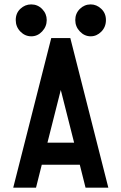

<svg xmlns="http://www.w3.org/2000/svg" viewBox="-20 -873 565 893"><path d="M200.7 -209.5H324.7L262.7 -454.6ZM147.5 0H41.5L218.3 -695.8H307.1L483.9 0H377.9L351.1 -106.9H174.3ZM197.3 -779.8Q197.3 -749.5 176 -726.8Q154.8 -704.1 125.5 -704.1Q96.2 -704.1 74.7 -726.3Q53.2 -748.5 53.2 -779.8Q53.2 -812 75 -832.3Q96.7 -852.5 125 -852.5Q155.3 -852.5 176.3 -830.8Q197.3 -809.1 197.3 -779.8ZM472.7 -779.8Q472.7 -747.6 451.2 -725.8Q429.7 -704.1 401.9 -704.1Q373 -704.1 351.6 -726.6Q330.1 -749 330.1 -779.8Q330.1 -810.5 351.3 -831.5Q372.6 -852.5 401.9 -852.5Q429.2 -852.5 450.9 -832Q472.7 -811.5 472.7 -779.8Z"/></svg>

Font: Anka/Coder Condensed
Style: Bold
Weight: 700
Width: 4
Monospace: yes
Version: Version 001.100